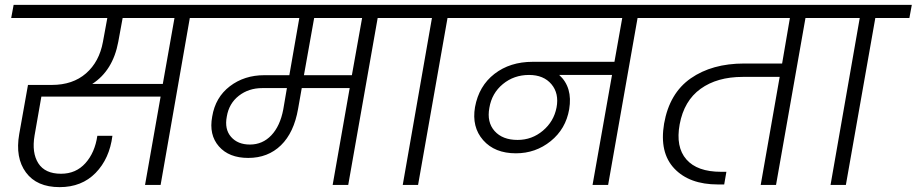

<svg xmlns="http://www.w3.org/2000/svg" viewBox="-20 -760 3767 789"><path d="M466 -588Q444 -470 359 -415H649L697 -686H484ZM26 -686 36 -740H911L901 -686H760L640 0H576L640 -363H150L122 -203Q110 -132 137.5 -89Q165 -46 231 -46Q292 -46 331 -89.5Q370 -133 380 -202H442Q430 -108 373 -49.5Q316 9 225 9Q131 9 86.5 -51.5Q42 -112 59 -209L95 -411H193Q279 -411 333.5 -458.5Q388 -506 403 -588L421 -686Z M1007 -166Q1059 -166 1095 -204Q1131 -242 1144 -310L1159 -398H1058Q1002 -398 961.5 -366.5Q921 -335 912 -281Q902 -229 929.5 -197.5Q957 -166 1007 -166ZM1426 -451 1468 -686H1271L1229 -451ZM843 -686 853 -740H1682L1672 -686H1532L1411 0H1347L1417 -398H1220L1205 -313Q1188 -215 1134.5 -163Q1081 -111 1000 -111Q921 -111 879.5 -158.5Q838 -206 852 -281Q865 -360 924.5 -405.5Q984 -451 1066 -451H1169L1210 -686Z M1635 0 1755 -686H1614L1624 -740H1969L1959 -686H1819L1698 0Z M2107 -185Q2166 -185 2211 -223Q2256 -261 2267 -318Q2278 -376 2246 -414Q2214 -452 2154 -452Q2092 -452 2046.5 -414.5Q2001 -377 1991 -317Q1980 -258 2012.5 -221.5Q2045 -185 2107 -185ZM1901 -686 1911 -740H2750L2741 -686H2600L2479 0H2415L2495 -452H2278Q2334 -401 2319 -311Q2305 -230 2243 -180Q2181 -130 2100 -130Q2013 -130 1965.5 -184Q1918 -238 1932 -320Q1948 -407 2012 -456.5Q2076 -506 2169 -506H2505L2537 -686Z M2682 -686 2692 -740H3440L3430 -686H3290L3169 0H3106L3184 -444H3032Q2927 -444 2859 -395Q2791 -346 2773 -249Q2756 -156 2800.5 -105Q2845 -54 2943 -54H2965L2956 -2H2930Q2813 -2 2751 -67.5Q2689 -133 2709 -252Q2731 -377 2818.5 -438Q2906 -499 3038 -499H3194L3226 -686Z M3393 0 3513 -686H3372L3382 -740H3727L3717 -686H3577L3456 0Z"/></svg>

Font: Poppins Light
Style: Italic
Weight: 300
Italic angle: -10°
Designer: Ninad Kale (Devanagari), Jonny Pinhorn (Latin)
Foundry: Indian Type Foundry
Version: Version 3.200;PS 1.000;hotconv 16.6.54;makeotf.lib2.5.65590